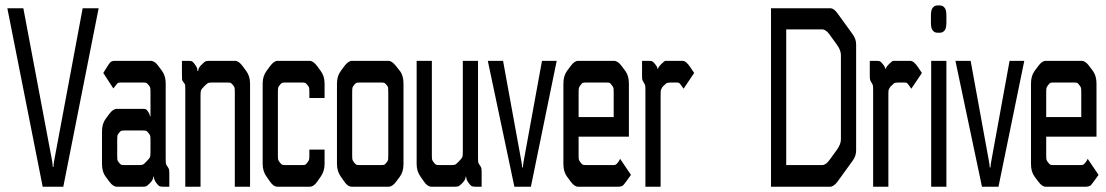

<svg xmlns="http://www.w3.org/2000/svg" viewBox="-20 -707 4187 727"><path d="M179.7 -75.2H182.6Q182.6 -85 185.5 -100.6L293 -675.8H353.5L219.7 0H141.6L7.8 -675.8H68.4L176.8 -100.6Q179.7 -85 179.7 -75.2Z M562.5 -38.1H560.5Q560.5 -26.4 547.9 -13.7Q537.1 -2.9 533.2 -1.5Q529.3 0 518.6 0H422.9Q408.2 0 394.5 -18.6L379.9 -38.1Q366.2 -56.6 366.2 -85.9V-209Q366.2 -238.3 379.9 -256.8L394.5 -276.4Q408.2 -294.9 422.9 -294.9H518.6Q529.3 -294.9 532.2 -293.5Q535.2 -292 540 -285.2Q546.9 -275.4 547.9 -266.6H549.8V-355.5Q549.8 -370.1 548.8 -374.5Q547.9 -378.9 542.5 -385.3Q537.1 -391.6 534.2 -393.1Q531.2 -394.5 520.5 -394.5H434.6Q427.7 -394.5 423.8 -390.6Q416 -380.9 409.2 -372.1L371.1 -430.7L383.8 -451.2Q393.6 -466.8 396.5 -469.7Q402.3 -476.6 414.1 -476.6H550.8Q565.4 -476.6 579.1 -458L592.8 -439.5Q607.4 -419.9 607.4 -391.6V-105.5Q607.4 -90.8 608.4 -86.9Q609.4 -83 614.3 -76.2Q619.1 -69.3 620.1 -64.9Q621.1 -60.5 621.1 -46.9V0H597.7Q586.9 0 583 -2.4Q579.1 -4.9 572.3 -13.7Q562.5 -26.4 562.5 -38.1ZM423.8 -173.8V-121.1Q423.8 -106.4 424.3 -102.5Q424.8 -98.6 430.2 -91.8Q435.5 -85 438.5 -83.5Q441.4 -82 452.1 -82H506.8Q517.6 -82 521.5 -84Q525.4 -85.9 535.6 -96.7Q545.9 -107.4 547.9 -111.8Q549.8 -116.2 549.8 -130.9V-173.8Q549.8 -188.5 548.8 -192.4Q547.9 -196.3 542.5 -203.1Q537.1 -210 534.2 -211.4Q531.2 -212.9 520.5 -212.9H452.1Q441.4 -212.9 438.5 -211.4Q435.5 -210 430.2 -203.1Q424.8 -196.3 424.3 -192.4Q423.8 -188.5 423.8 -173.8Z M668.9 -476.6H693.4Q704.1 -476.6 708 -474.1Q711.9 -471.7 718.8 -461.9Q728.5 -449.2 727.5 -438.5H730.5Q730.5 -450.2 743.2 -461.9Q753.9 -472.7 757.8 -474.6Q761.7 -476.6 772.5 -476.6H870.1Q883.8 -476.6 898.4 -457L912.1 -438.5Q926.8 -418.9 926.8 -390.6V0H869.1V-355.5Q869.1 -370.1 868.2 -374.5Q867.2 -378.9 861.8 -385.3Q856.4 -391.6 853.5 -393.1Q850.6 -394.5 839.8 -394.5H782.2Q771.5 -394.5 767.6 -392.6Q763.7 -390.6 753.4 -380.4Q743.2 -370.1 741.2 -365.2Q739.3 -360.4 739.3 -345.7V0H681.6V-365.2Q681.6 -379.9 681.2 -384.3Q680.7 -388.7 675.3 -395Q669.9 -401.4 669.4 -405.8Q668.9 -410.2 668.9 -430.7Z M1209 -335.9H1151.4V-355.5Q1151.4 -370.1 1150.4 -374.5Q1149.4 -378.9 1144 -385.3Q1138.7 -391.6 1135.7 -393.1Q1132.8 -394.5 1123 -394.5H1061.5Q1050.8 -394.5 1047.9 -393.1Q1044.9 -391.6 1039.6 -385.3Q1034.2 -378.9 1033.2 -374.5Q1032.2 -370.1 1032.2 -355.5V-121.1Q1032.2 -106.4 1033.2 -102.5Q1034.2 -98.6 1039.6 -91.8Q1044.9 -85 1047.9 -83.5Q1050.8 -82 1061.5 -82H1123Q1133.8 -82 1136.2 -83.5Q1138.7 -85 1144 -91.8Q1149.4 -98.6 1150.4 -103Q1151.4 -107.4 1151.4 -121.1V-140.6H1209V-85.9Q1209 -58.6 1194.3 -38.1L1180.7 -18.6Q1168 0 1152.3 0H1031.2Q1015.6 0 1002.9 -18.6L989.3 -38.1Q974.6 -58.6 974.6 -85.9V-390.6Q974.6 -418.9 989.3 -438.5L1002.9 -457Q1017.6 -476.6 1031.2 -476.6H1152.3Q1166 -476.6 1180.7 -457L1194.3 -438.5Q1209 -418.9 1209 -390.6Z M1312.5 -476.6H1451.2Q1463.9 -476.6 1479.5 -457L1494.1 -438.5Q1507.8 -420.9 1507.8 -390.6V-85.9Q1507.8 -56.6 1494.1 -38.1L1479.5 -18.6Q1465.8 0 1451.2 0H1312.5Q1296.9 0 1284.2 -18.6L1270.5 -38.1Q1255.9 -58.6 1255.9 -85.9V-390.6Q1255.9 -418.9 1270.5 -438.5L1284.2 -457Q1298.8 -476.6 1312.5 -476.6ZM1450.2 -121.1V-355.5Q1450.2 -370.1 1449.7 -374.5Q1449.2 -378.9 1443.8 -385.3Q1438.5 -391.6 1435.5 -393.1Q1432.6 -394.5 1421.9 -394.5H1342.8Q1332 -394.5 1329.1 -393.1Q1326.2 -391.6 1320.8 -385.3Q1315.4 -378.9 1314.5 -374.5Q1313.5 -370.1 1313.5 -355.5V-121.1Q1313.5 -106.4 1314.5 -102.5Q1315.4 -98.6 1320.8 -91.8Q1326.2 -85 1329.1 -83.5Q1332 -82 1342.8 -82H1421.9Q1432.6 -82 1435.5 -83.5Q1438.5 -85 1443.8 -91.8Q1449.2 -98.6 1449.7 -102.5Q1450.2 -106.4 1450.2 -121.1Z M1701.2 0H1614.3Q1598.6 0 1585.9 -18.6L1572.3 -38.1Q1557.6 -58.6 1557.6 -85.9V-476.6H1615.2V-121.1Q1615.2 -106.4 1616.2 -102.5Q1617.2 -98.6 1622.6 -91.8Q1627.9 -85 1630.9 -83.5Q1633.8 -82 1644.5 -82H1689.5Q1700.2 -82 1704.1 -84Q1708 -85.9 1718.3 -96.7Q1728.5 -107.4 1730.5 -111.8Q1732.4 -116.2 1732.4 -130.9V-476.6H1790V-110.4Q1790 -95.7 1791 -91.8Q1792 -87.9 1796.9 -81.1Q1801.8 -74.2 1802.7 -69.8Q1803.7 -65.4 1803.7 -51.8V0H1780.3Q1769.5 0 1765.6 -2.4Q1761.7 -4.9 1754.9 -13.7Q1745.1 -26.4 1745.1 -38.1H1743.2Q1743.2 -26.4 1730.5 -13.7Q1719.7 -2.9 1715.8 -1.5Q1711.9 0 1701.2 0Z M1962.9 -96.7 2032.2 -476.6H2087.9L1990.2 0H1927.7L1827.1 -476.6H1884.8L1954.1 -96.7Q1957 -81.1 1957 -73.2H1960Q1960 -81.1 1962.9 -96.7Z M2328.1 -105.5 2369.1 -44.9 2351.6 -20.5Q2340.8 -5.9 2337.9 -3.9Q2330.1 0 2322.3 0Q2322.3 0 2168.9 0Q2155.3 0 2141.6 -18.6L2127 -38.1Q2113.3 -56.6 2113.3 -85.9V-390.6Q2113.3 -419.9 2127 -438.5L2141.6 -458Q2155.3 -476.6 2168.9 -476.6H2304.7Q2319.3 -476.6 2333 -458L2347.7 -438.5Q2361.3 -419.9 2361.3 -390.6V-189.5H2170.9V-121.1Q2170.9 -106.4 2171.9 -102.5Q2172.9 -98.6 2178.2 -91.8Q2183.6 -85 2186.5 -83.5Q2189.5 -82 2199.2 -82H2303.7Q2310.5 -82 2315.4 -86.9Q2323.2 -94.7 2328.1 -105.5ZM2303.7 -263.7V-355.5Q2303.7 -370.1 2302.7 -374Q2301.8 -377.9 2296.4 -384.8Q2291 -391.6 2288.6 -393.1Q2286.1 -394.5 2275.4 -394.5H2199.2Q2188.5 -394.5 2186 -393.1Q2183.6 -391.6 2178.2 -384.8Q2172.9 -377.9 2171.9 -373.5Q2170.9 -369.1 2170.9 -355.5V-263.7Z M2411.1 -476.6H2434.6Q2445.3 -476.6 2449.2 -475.1Q2453.1 -473.6 2460 -464.8Q2469.7 -453.1 2469.7 -446.3H2471.7Q2471.7 -452.1 2484.4 -464.8Q2496.1 -476.6 2500 -476.6Q2505.9 -476.6 2511.7 -476.6H2564.5Q2578.1 -476.6 2594.7 -451.2L2608.4 -430.7L2568.4 -371.1L2561.5 -380.9Q2553.7 -392.6 2549.8 -393.6Q2546.9 -394.5 2540 -394.5H2519.5Q2507.8 -394.5 2502.9 -391.6Q2500 -389.6 2489.3 -378.9Q2487.3 -377 2482.4 -366.2Q2481.4 -363.3 2481.4 -345.7V0H2423.8V-364.3Q2423.8 -378.9 2422.9 -383.3Q2421.9 -387.7 2417.5 -394.5Q2413.1 -401.4 2412.1 -405.3Q2411.1 -409.2 2411.1 -422.9Z M2899.4 0V-675.8H3123Q3137.7 -675.8 3151.4 -656.2L3208 -578.1Q3221.7 -559.6 3221.7 -539.1V-136.7Q3221.7 -116.2 3208 -97.7L3151.4 -19.5Q3136.7 0 3123 0ZM3164.1 -179.7V-498Q3164.1 -516.6 3149.4 -537.1L3121.1 -576.2Q3107.4 -595.7 3092.8 -595.7H2957V-82H3092.8Q3107.4 -82 3121.1 -101.6L3149.4 -140.6Q3164.1 -161.1 3164.1 -179.7Z M3273.4 -476.6H3296.9Q3307.6 -476.6 3311.5 -475.1Q3315.4 -473.6 3322.3 -464.8Q3332 -453.1 3332 -446.3H3334Q3334 -452.1 3346.7 -464.8Q3358.4 -476.6 3362.3 -476.6Q3368.2 -476.6 3374 -476.6H3426.8Q3440.4 -476.6 3457 -451.2L3470.7 -430.7L3430.7 -371.1L3423.8 -380.9Q3416 -392.6 3412.1 -393.6Q3409.2 -394.5 3402.3 -394.5H3381.8Q3370.1 -394.5 3365.2 -391.6Q3362.3 -389.6 3351.6 -378.9Q3349.6 -377 3344.7 -366.2Q3343.8 -363.3 3343.8 -345.7V0H3286.1V-364.3Q3286.1 -378.9 3285.2 -383.3Q3284.2 -387.7 3279.8 -394.5Q3275.4 -401.4 3274.4 -405.3Q3273.4 -409.2 3273.4 -422.9Z M3563.5 -646.5Q3563.5 -646.5 3563.5 -623Q3563.5 -602.5 3558.6 -594.7L3556.6 -591.8L3552.7 -587.9Q3547.9 -583 3536.1 -583H3532.2Q3520.5 -583 3515.6 -587.9L3511.7 -591.8L3509.8 -594.7Q3504.9 -602.5 3504.9 -623Q3504.9 -623 3504.9 -646.5Q3504.9 -667 3509.8 -674.8L3511.7 -677.7L3515.6 -681.6Q3520.5 -686.5 3532.2 -686.5H3536.1Q3547.9 -686.5 3552.7 -681.6L3556.6 -677.7L3558.6 -674.8Q3563.5 -667 3563.5 -646.5ZM3563.5 -476.6V0H3505.9V-476.6Z M3733.4 -96.7 3802.7 -476.6H3858.4L3760.7 0H3698.2L3597.7 -476.6H3655.3L3724.6 -96.7Q3727.5 -81.1 3727.5 -73.2H3730.5Q3730.5 -81.1 3733.4 -96.7Z M4098.6 -105.5 4139.6 -44.9 4122.1 -20.5Q4111.3 -5.9 4108.4 -3.9Q4100.6 0 4092.8 0Q4092.8 0 3939.5 0Q3925.8 0 3912.1 -18.6L3897.5 -38.1Q3883.8 -56.6 3883.8 -85.9V-390.6Q3883.8 -419.9 3897.5 -438.5L3912.1 -458Q3925.8 -476.6 3939.5 -476.6H4075.2Q4089.8 -476.6 4103.5 -458L4118.2 -438.5Q4131.8 -419.9 4131.8 -390.6V-189.5H3941.4V-121.1Q3941.4 -106.4 3942.4 -102.5Q3943.4 -98.6 3948.7 -91.8Q3954.1 -85 3957 -83.5Q3960 -82 3969.7 -82H4074.2Q4081.1 -82 4085.9 -86.9Q4093.8 -94.7 4098.6 -105.5ZM4074.2 -263.7V-355.5Q4074.2 -370.1 4073.2 -374Q4072.3 -377.9 4066.9 -384.8Q4061.5 -391.6 4059.1 -393.1Q4056.6 -394.5 4045.9 -394.5H3969.7Q3959 -394.5 3956.5 -393.1Q3954.1 -391.6 3948.7 -384.8Q3943.4 -377.9 3942.4 -373.5Q3941.4 -369.1 3941.4 -355.5V-263.7Z"/></svg>

Font: Vancouver Drive
Style: Regular
Weight: 400
Designer: Valery Zaveryaev
Foundry: Cyreal (www.cyreal.org)
Version: Version 1.06